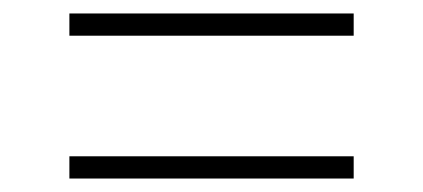

<svg xmlns="http://www.w3.org/2000/svg" viewBox="-20 -433 628 285"><path d="M505 -380H83V-413H505ZM505 -168H83V-201H505Z"/></svg>

Font: Exo 2.0 Extra Light
Style: Regular
Weight: 250
Designer: Natanael Gama
Version: Version 1.001;PS 001.001;hotconv 1.0.70;makeotf.lib2.5.58329